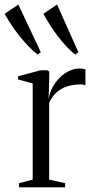

<svg xmlns="http://www.w3.org/2000/svg" viewBox="-73 -808 404 828"><path d="M9 0V-18L68 -33.5V-448L5 -465.5V-479L102.5 -505H132L139.5 -499L139 -458L136.5 -377L138 -387Q141.5 -408.5 153 -430.5Q164.5 -452.5 182.5 -471Q200.5 -489.5 223 -501Q245.5 -512.5 270.5 -512.5Q279.5 -512.5 285.5 -511.5Q291.5 -510.5 295.5 -509V-440Q291.5 -442 286.8 -443Q282 -444 275.5 -444Q249 -444 223.5 -437.5Q198 -431 176.2 -414Q154.5 -397 139 -365.5V-33.5L208 -18V0ZM89 -573Q70.5 -587 50.2 -608Q30 -629 10.5 -653.5Q-9 -678 -25.2 -702.8Q-41.5 -727.5 -53 -748.5L6 -788.5L103 -583L90 -573ZM251 -573Q232.5 -587 213 -608Q193.5 -629 175 -653.5Q156.5 -678 141 -702.8Q125.5 -727.5 114 -748.5L173 -788.5L265 -583L252 -573Z"/></svg>

Font: Merriweather 144pt Light
Style: Regular
Weight: 300
Version: Version 2.100